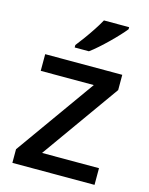

<svg xmlns="http://www.w3.org/2000/svg" viewBox="-116 -839 706 912"><g transform="rotate(15 237.5 -383.0)"><path d="M439 0H35V-67L313 -457H52V-539H431V-464L159 -82H439ZM404 -756Q393 -742 374.5 -722Q356 -702 334 -680.5Q312 -659 289.5 -639Q267 -619 249 -606H179V-618Q194 -637 213 -663Q232 -689 250 -716.5Q268 -744 280 -766H404Z"/></g></svg>

Font: Noto Sans Vithkuqi Medium
Style: Regular
Weight: 500
Version: Version 1.001